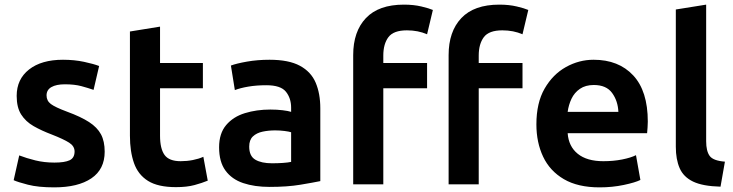

<svg xmlns="http://www.w3.org/2000/svg" viewBox="-20 -796 3167 829"><path d="M214 13Q145 13 100.5 1.5Q56 -10 39 -18L63 -125Q94 -113 132.5 -103.5Q171 -94 215 -94Q259 -94 280.5 -104Q302 -114 302 -142Q302 -165 278.5 -180Q255 -195 204 -215Q159 -232 125 -251.5Q91 -271 71.5 -301.5Q52 -332 52 -382Q52 -454 105.5 -496Q159 -538 252 -538Q301 -538 343 -529Q385 -520 408 -511L384 -408Q361 -416 331.5 -424Q302 -432 260 -432Q223 -432 202 -420Q181 -408 181 -384Q181 -361 199.5 -347Q218 -333 269 -314Q329 -292 364.5 -269Q400 -246 416 -216Q432 -186 432 -141Q432 -65 374.5 -26Q317 13 214 13Z M740 12Q662 12 619 -15Q576 -42 558.5 -92Q541 -142 541 -210V-660L671 -681V-524H856V-415H671V-210Q671 -154 690.5 -127Q710 -100 760 -100Q787 -100 812.5 -105Q838 -110 858 -119L877 -16Q853 -6 820 3Q787 12 740 12Z M1144 11Q1079 11 1030 -5.5Q981 -22 953.5 -59.5Q926 -97 926 -160Q926 -220 956.5 -256Q987 -292 1037.5 -307.5Q1088 -323 1147 -323Q1176 -323 1200.5 -320Q1225 -317 1237 -313V-331Q1237 -372 1214.5 -400Q1192 -428 1130 -428Q1087 -428 1052 -422Q1017 -416 994 -407L977 -513Q1001 -522 1046.5 -530Q1092 -538 1144 -538Q1227 -538 1275 -512Q1323 -486 1343 -439Q1363 -392 1363 -328V-14Q1334 -8 1277.5 1.5Q1221 11 1144 11ZM1154 -91Q1179 -91 1201 -92.5Q1223 -94 1237 -97V-225Q1228 -228 1208.5 -230.5Q1189 -233 1168 -233Q1139 -233 1113.5 -227.5Q1088 -222 1072 -207Q1056 -192 1056 -163Q1056 -122 1082.5 -106.5Q1109 -91 1154 -91Z M1505 0V-558Q1505 -660 1560 -718Q1615 -776 1724 -776Q1766 -776 1799.5 -768Q1833 -760 1849 -753L1824 -648Q1785 -665 1737 -665Q1679 -665 1657 -635.5Q1635 -606 1635 -556V-524H1824V-415H1635V0ZM1917 0V-558Q1917 -660 1972 -718Q2027 -776 2136 -776Q2178 -776 2211.5 -768Q2245 -760 2261 -753L2236 -648Q2197 -665 2149 -665Q2091 -665 2069 -635.5Q2047 -606 2047 -556V-524H2236V-415H2047V0Z M2569 13Q2475 13 2414.5 -22.5Q2354 -58 2325 -119.5Q2296 -181 2296 -259Q2296 -352 2331.5 -413.5Q2367 -475 2423.5 -506.5Q2480 -538 2543 -538Q2651 -538 2714 -470.5Q2777 -403 2777 -271Q2777 -260 2776 -246Q2775 -232 2774 -221H2431Q2435 -164 2474.5 -132Q2514 -100 2585 -100Q2629 -100 2666.5 -107.5Q2704 -115 2726 -126L2745 -19Q2723 -8 2673.5 2.5Q2624 13 2569 13ZM2431 -313H2650Q2648 -360 2623 -394.5Q2598 -429 2544 -429Q2508 -429 2484 -412.5Q2460 -396 2447.5 -369.5Q2435 -343 2431 -313Z M3091 10Q3014 8 2972.5 -12Q2931 -32 2914.5 -70Q2898 -108 2898 -162V-755L3029 -776V-186Q3029 -144 3044 -123Q3059 -102 3110 -98Z"/></svg>

Font: Ubuntu Sans
Style: Bold
Weight: 700
Designer: Dalton Maag Ltd
Foundry: Dalton Maag Ltd
Version: Version 1.006; ttfautohint (v1.8.4.7-5d5b)